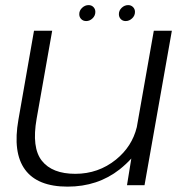

<svg xmlns="http://www.w3.org/2000/svg" viewBox="-20 -708 712 734"><path d="M465.5 0 482 -102Q463 -81 437.5 -60.5Q353.5 5.5 238.5 5.5Q123.5 5.5 75.8 -59.5Q28 -124.5 50.5 -251L110 -590.5H179.5L120 -254Q100.5 -143.5 140 -93.5Q179.5 -43.5 268 -43.5Q356 -43.5 423.5 -98Q485 -148 503 -222L568 -590.5H637L532.5 0ZM460.5 -627.5Q449 -627.5 441.8 -635Q434.5 -642.5 434.5 -654Q434.5 -668 445.2 -678.2Q456 -688.5 470 -688.5Q481 -688.5 488.5 -681Q496 -673.5 496 -662.5Q496 -648 485 -637.8Q474 -627.5 460.5 -627.5ZM309.5 -627.5Q298 -627.5 290.5 -635Q283 -642.5 283 -654Q283 -668 294 -678.2Q305 -688.5 318.5 -688.5Q330 -688.5 337.2 -681Q344.5 -673.5 344.5 -662.5Q344.5 -648 333.8 -637.8Q323 -627.5 309.5 -627.5Z"/></svg>

Font: Anybody ExtraExpanded Light
Style: Italic
Weight: 300
Width: 8
Italic angle: -10°
Designer: Tyler Finck
Foundry: Etcetera Type Company
Version: Version 1.010; ttfautohint (v1.8.3) -l 8 -r 50 -G 200 -x 14 